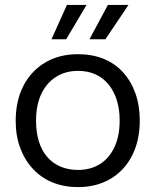

<svg xmlns="http://www.w3.org/2000/svg" viewBox="-20 -754 634 783"><path d="M298 9Q241 9 194.5 -10Q148 -29 114.5 -65Q81 -101 62.5 -150.5Q44 -200 44 -261Q44 -342 75 -403Q106 -464 163.5 -498.5Q221 -533 298 -533Q355 -533 401.5 -514.5Q448 -496 481 -460Q514 -424 532 -374Q550 -324 550 -262Q550 -182 519.5 -121Q489 -60 432 -25.5Q375 9 298 9ZM298 -61Q349 -61 387 -84.5Q425 -108 446.5 -153.5Q468 -199 468 -262Q468 -309 456 -346.5Q444 -384 422 -410.5Q400 -437 369 -451Q338 -465 298 -465Q247 -465 208.5 -440.5Q170 -416 148.5 -371Q127 -326 127 -261Q127 -215 138.5 -177.5Q150 -140 172.5 -114Q195 -88 227 -74.5Q259 -61 298 -61ZM190 -594 253 -734H333L250 -594ZM345 -594 420 -734H504L410 -594Z"/></svg>

Font: Mona Sans ExtraLight
Style: Regular
Weight: 400
Version: Version 2.000